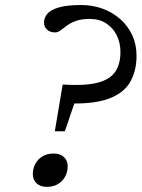

<svg xmlns="http://www.w3.org/2000/svg" viewBox="-20 -718 550 746"><path d="M188.5 -121.5Q214 -121.5 228.5 -107.8Q243 -94 243 -71.5Q243 -50 233.2 -32Q223.5 -14 205.5 -3Q187.5 8 162 8Q136.5 8 122 -5.8Q107.5 -19.5 107.5 -42Q107.5 -63.5 117.2 -81.5Q127 -99.5 145.2 -110.5Q163.5 -121.5 188.5 -121.5ZM296 -698.5Q340 -698.5 378.8 -684.2Q417.5 -670 447.2 -643.8Q477 -617.5 493.8 -581.5Q510.5 -545.5 510.5 -501.5Q510.5 -441.5 485 -398.2Q459.5 -355 400.2 -333.8Q341 -312.5 240 -316.5L286 -366.5L232 -208H193L223.5 -389.5Q308.5 -384 357.5 -396.2Q406.5 -408.5 427.2 -438.5Q448 -468.5 448 -516Q448 -551 434 -580Q420 -609 393.2 -626.8Q366.5 -644.5 328 -644.5Q296 -644.5 274.5 -636.5Q253 -628.5 239.2 -618Q225.5 -607.5 215 -599.8Q204.5 -592 194 -592Q174.5 -592 162.8 -602.8Q151 -613.5 151 -630.5Q151 -649 164 -664.5Q177 -680 208.8 -689.2Q240.5 -698.5 296 -698.5Z"/></svg>

Font: Newsreader 12pt
Style: Italic
Weight: 400
Italic angle: -17°
Version: Version 1.003